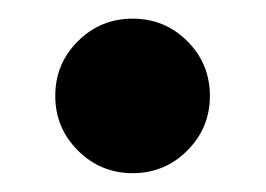

<svg xmlns="http://www.w3.org/2000/svg" viewBox="-20 -177 285 206"><path d="M122.3 8.8Q87.9 8.8 63.6 -15.5Q39.3 -39.7 39.3 -74.1Q39.3 -108.7 63.6 -132.8Q87.9 -157 122.3 -157Q156.8 -157 181 -132.8Q205.2 -108.7 205.2 -74.1Q205.2 -39.7 181 -15.5Q156.8 8.8 122.3 8.8Z"/></svg>

Font: Inter Khmer Looped
Style: Regular
Weight: 400
Designer: Rasmus Andersson, Sovichet Tep
Foundry: Anagata Design
Version: Version 1.000